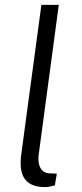

<svg xmlns="http://www.w3.org/2000/svg" viewBox="-20 -762 335 784"><path d="M164 2C174 2 190 -1 204 -5L212 -53L183 -54C152 -55 130 -80 139 -138L220 -742H149L67 -133C57 -60 71 2 164 2Z"/></svg>

Font: United Sans Light
Style: Italic
Weight: 300
Italic angle: -8°
Designer: Pablo Impallari, Rodrigo Fuenzalida (Modified by Dan O. Williams)
Version: Version 1.000;PS 001.000;hotconv 1.0.88;makeotf.lib2.5.64775